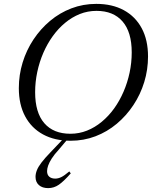

<svg xmlns="http://www.w3.org/2000/svg" viewBox="-20 -715 790 989"><path d="M161 -240Q161 -135 208.2 -80.5Q255.5 -26 342.5 -26Q387.5 -26 428.2 -42.2Q469 -58.5 504.2 -87.8Q539.5 -117 567.8 -156.2Q596 -195.5 616.2 -242.2Q636.5 -289 647.5 -340.5Q658.5 -392 658.5 -445Q658.5 -550 611.2 -604.5Q564 -659 477 -659Q432 -659 391.2 -642.8Q350.5 -626.5 315.2 -597.2Q280 -568 251.8 -528.8Q223.5 -489.5 203.2 -442.8Q183 -396 172 -344.5Q161 -293 161 -240ZM742.5 -424Q742.5 -356 723 -292.2Q703.5 -228.5 667.2 -173.8Q631 -119 581.5 -77.5Q532 -36 471.8 -13Q411.5 10 343.5 10Q261.5 10 201.8 -22.5Q142 -55 109.5 -115.8Q77 -176.5 77 -261Q77 -329 96.5 -392.8Q116 -456.5 152.2 -511.2Q188.5 -566 238 -607.5Q287.5 -649 347.8 -672Q408 -695 476 -695Q558 -695 617.8 -662.5Q677.5 -630 710 -569.5Q742.5 -509 742.5 -424ZM222.5 166.5Q222.5 185.5 233.8 195.2Q245 205 264.5 205Q279.5 205 295.2 197.5Q311 190 337 168L344.5 178Q308.5 219 283.2 236.5Q258 254 228 254Q198 254 180.5 238.5Q163 223 163 196Q163 179.5 170 161.8Q177 144 194 121.8Q211 99.5 240.5 69L320.5 -15H342.5L283 55.5Q259.5 81 246.5 101.5Q233.5 122 228 138Q222.5 154 222.5 166.5Z"/></svg>

Font: Newsreader 36pt
Style: Italic
Weight: 400
Italic angle: -17°
Designer: Hugues Gentile
Foundry: Production Type
Version: Version 1.003